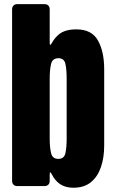

<svg xmlns="http://www.w3.org/2000/svg" viewBox="-20 -879 541 907"><path d="M224.6 -55.7Q219.7 -64.9 217.3 -64.9Q214.8 -64.9 214.8 -53.7V-24.4Q214.8 -13.2 208.3 -6.6Q201.7 0 190.4 0H61.5Q50.3 0 43.7 -6.6Q37.1 -13.2 37.1 -24.4V-835Q37.1 -846.2 43.7 -852.8Q50.3 -859.4 61.5 -859.4H190.4Q201.7 -859.4 208.3 -852.8Q214.8 -846.2 214.8 -835V-678.7Q214.8 -667 217.3 -667Q219.7 -667 225.1 -676.3Q239.3 -701.7 259.8 -717.8Q288.1 -740.2 339.4 -740.2Q340.3 -740.2 341.3 -740.2Q413.1 -740.2 442.6 -688Q472.2 -635.7 472.2 -551.3V-190.9Q472.2 -134.8 456.8 -89.6Q441.4 -44.4 409.4 -18.3Q377.4 7.8 327.6 7.8Q284.7 7.8 257.8 -13.7Q238.3 -28.8 224.6 -55.7ZM255.4 -128.4Q283.2 -128.4 289.1 -155.8Q294.9 -183.1 294.9 -223.1V-509.3Q294.9 -549.8 289.1 -576.9Q283.2 -604 255.9 -604Q227.5 -604 221.2 -576.4Q214.8 -548.8 214.8 -509.3V-223.1Q214.8 -183.6 221.2 -156Q227.5 -128.4 255.4 -128.4Z"/></svg>

Font: Fz Anton Round
Style: Regular
Weight: 400
Designer: Vernon Adams
Foundry: Vernon Adams
Version: Version 2.0 Mod + VH boi FontZin